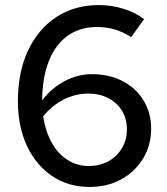

<svg xmlns="http://www.w3.org/2000/svg" viewBox="-20 -731 662 761"><path d="M335 10Q251 10 187 -33Q123 -76 87 -152.5Q51 -229 51 -330Q51 -445 91 -530.5Q131 -616 203.5 -663.5Q276 -711 373 -711Q421 -711 468.5 -696.5Q516 -682 551 -655L500 -584Q469 -604 435.5 -614Q402 -624 365 -624Q297 -624 248.5 -589.5Q200 -555 174 -490Q148 -425 147 -333Q184 -382 236 -409.5Q288 -437 344 -437Q413 -437 466 -409.5Q519 -382 549 -333Q579 -284 579 -221Q579 -155 547 -102.5Q515 -50 460 -20Q405 10 335 10ZM330 -360Q278 -360 231.5 -336Q185 -312 151 -270Q160 -211 184.5 -166.5Q209 -122 247 -97.5Q285 -73 332 -73Q376 -73 410 -92Q444 -111 463.5 -144Q483 -177 483 -219Q483 -260 463.5 -292Q444 -324 409.5 -342Q375 -360 330 -360Z"/></svg>

Font: Red Hat Display Medium
Style: Regular
Weight: 500
Designer: Pentagram, MCKL
Foundry: Pentagram, MCKL
Version: Version 1.023